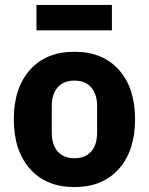

<svg xmlns="http://www.w3.org/2000/svg" viewBox="-20 -747 604 779"><path d="M128 -624V-727H434V-624ZM462.5 -62Q397 12 282 12Q167 12 101.5 -62Q36 -136 36 -263Q36 -390 101.5 -463.5Q167 -537 282 -537Q397 -537 462.5 -463.5Q528 -390 528 -263Q528 -136 462.5 -62ZM374 -209V-316Q374 -365 350 -392.5Q326 -420 282 -420Q238 -420 214 -392.5Q190 -365 190 -316V-209Q190 -160 214 -132.5Q238 -105 282 -105Q326 -105 350 -132.5Q374 -160 374 -209Z"/></svg>

Font: Aneliza
Style: Bold
Weight: 700
Designer: Mike Abbink, Paul van der Laan, Pieter van Rosmalen
Foundry: Bold Monday
Version: Version 3.0